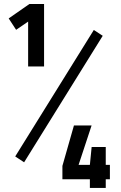

<svg xmlns="http://www.w3.org/2000/svg" viewBox="-20 -810 606 959"><path d="M120.5 -478V-702.1L60.5 -661.1L23.4 -718L126.8 -790H200.1V-478ZM100.4 0.7 56 -28.6 448.6 -660.3 493.1 -631.2ZM428.9 128.7V85.5H291.7V18.7L349.3 -183.3H437.5L372.5 13.6H428.9L437.7 -75.6H508.2V13.6H528.9V85.5H508.2V128.7Z"/></svg>

Font: TitilliumWeb ExtraLight
Style: Regular
Weight: 400
Designer: Mohamed Gaber, Accademia di Belle Arti di Urbino and others
Foundry: Kief Type Foundry, Accademia di Belle Arti di Urbino and others
Version: Version 3.000; ttfautohint (v1.8.2)